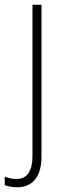

<svg xmlns="http://www.w3.org/2000/svg" viewBox="-54 -642 279 810"><path d="M19 148C78 148 121 109 121 20V-622H83V16C83 79 61 113 16 113C-1 113 -18 110 -34 103V139C-21 144 -3 148 19 148Z"/></svg>

Font: Noto Sans Kannada UI SemiCondensed ExtraLight
Style: Regular
Weight: 200
Width: 4
Designer: Jelle Bosma - Monotype Design Team
Foundry: Monotype Imaging Inc.
Version: Version 2.005